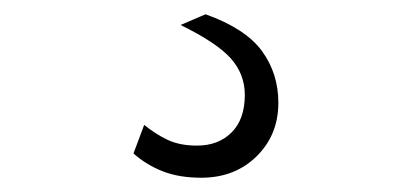

<svg xmlns="http://www.w3.org/2000/svg" viewBox="-20 -39 578 269"><path d="M233 -4 268 -19Q324 1 347 32.5Q370 64 370 105Q370 150 339.5 180Q309 210 262 210Q231 210 208 201Q185 192 167 176L182 136Q198 149 215 157Q232 165 256 165Q286 165 304.5 146.5Q323 128 323 94Q323 65 303.5 43Q284 21 233 -4Z"/></svg>

Font: Kantumruy Pro Light
Style: Regular
Weight: 300
Version: Version 1.002